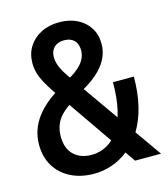

<svg xmlns="http://www.w3.org/2000/svg" viewBox="-110 -817 802 914"><g transform="rotate(-15 290.5 -360.0)"><path d="M445 0 154 -421Q132 -454 118.5 -479.5Q105 -505 99 -528Q93 -551 93 -574Q93 -620 115 -655Q137 -690 176 -710Q215 -730 266 -730Q316 -730 354 -711Q392 -692 413.5 -658Q435 -624 435 -579Q435 -519 393 -468.5Q351 -418 261 -373L227 -450Q282 -479 307.5 -509Q333 -539 333 -574Q333 -606 315.5 -623.5Q298 -641 266 -641Q235 -641 217 -623.5Q199 -606 199 -576Q199 -560 203.5 -544Q208 -528 217.5 -510Q227 -492 242 -471L573 0ZM242 10Q177 10 127.5 -15Q78 -40 50.5 -85Q23 -130 23 -191Q23 -265 68.5 -325.5Q114 -386 201 -433L253 -363Q212 -340 185 -316.5Q158 -293 145.5 -265Q133 -237 133 -203Q133 -143 166 -111.5Q199 -80 253 -80Q294 -80 328.5 -99Q363 -118 388 -156Q413 -194 426.5 -252Q440 -310 440 -388H543Q543 -307 527 -242.5Q511 -178 482 -130.5Q453 -83 414.5 -52Q376 -21 332 -5.5Q288 10 242 10Z"/></g></svg>

Font: Instrument Sans Condensed SemiBold
Style: Regular
Weight: 600
Width: 3
Designer: Rodrigo Fuenzalida
Foundry: fragTYPE
Version: Version 1.000;gftools[0.9.28]